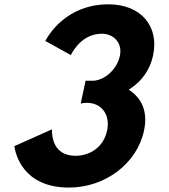

<svg xmlns="http://www.w3.org/2000/svg" viewBox="-20 -860 780 888"><path d="M451.2 -704C505 -704 547.3 -662.2 534.5 -602C520.3 -535.5 459.8 -486.5 407.9 -486.5H375.8L353.3 -381C358.4 -382.2 370.4 -384.5 381.4 -384.5C448.5 -384.5 491.2 -331.1 475.3 -256C459.4 -181.4 398.3 -139.5 329.3 -139.5C225.6 -139.5 219.4 -231.1 220.3 -261.8L46.4 -184.1C51 -151.1 83.8 7.5 299 7.5C465.6 7.5 613.5 -102.8 646.1 -256C664.1 -340.8 637.6 -401.5 583.7 -439.5L575.6 -445.2L585.6 -452C636.2 -486.2 673.7 -536.7 688 -603.6C717.2 -741.1 629.4 -840 482 -840C289.2 -840 206 -701.6 189.6 -670.5L307.6 -605.3C319.8 -629.8 364.1 -704 451.2 -704Z"/></svg>

Font: Hussar Nova
Style: RgIta
Weight: 700
Foundry: Cannot Into Space Fonts
Version: Version 0.99